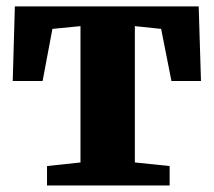

<svg xmlns="http://www.w3.org/2000/svg" viewBox="-20 -568 654 588"><path d="M124 0V-59.5L226.5 -70.5V-488L140.5 -479.5L110.5 -320H19L25.5 -548.5H588.5L595.5 -320H505L473.5 -479.5L393 -488V-70.5L499.5 -59.5V0Z"/></svg>

Font: Merriweather 36pt Black
Style: Regular
Weight: 900
Version: Version 2.100